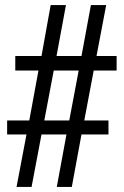

<svg xmlns="http://www.w3.org/2000/svg" viewBox="-20 -734 487 754"><path d="M45 0H104L143 -206H241L203 0H262L300 -206H406V-261H311L348 -457H438V-514H359L397 -714H337L300 -514H202L239 -714H179L143 -514H40V-457H131L95 -261H8V-206H84ZM154 -261 191 -457H289L252 -261Z"/></svg>

Font: Noto Serif Khmer ExtraCondensed Medium
Style: Regular
Weight: 500
Width: 2
Designer: Danh Hong and the Monotype Design Team
Foundry: Monotype Imaging Inc.
Version: Version 2.004